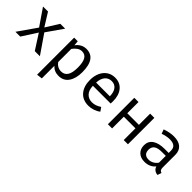

<svg xmlns="http://www.w3.org/2000/svg" viewBox="146 -1517 2708 2708"><g transform="rotate(45 1500.0 -163.0)"><path d="M56 0 250 -278 79 -527H179L301 -331L424 -527H521L350 -282L544 0H442L297 -226L152 0Z M1127 -264Q1127 -139 1075 -64Q1023 11 924 11Q838 11 784 -49V202L700 212V-527H772L779 -453Q808 -494 848.5 -516Q889 -538 936 -538Q1127 -538 1127 -264ZM784 -386V-125Q805 -94 836.5 -76.5Q868 -59 905 -59Q971 -59 1003.5 -109.5Q1036 -160 1036 -264Q1036 -368 1007 -419Q978 -470 916 -470Q876 -470 842.5 -446Q809 -422 784 -386Z M1520 -59Q1559 -59 1591.5 -70.5Q1624 -82 1661 -106L1700 -50Q1663 -21 1615.5 -5Q1568 11 1520 11Q1406 11 1342.5 -63.5Q1279 -138 1279 -263Q1279 -342 1307 -404.5Q1335 -467 1387 -502.5Q1439 -538 1508 -538Q1608 -538 1665.5 -468.5Q1723 -399 1723 -279Q1723 -256 1721 -234H1367Q1370 -147 1412.5 -103Q1455 -59 1520 -59ZM1367 -298H1641Q1640 -381 1605 -425Q1570 -469 1509 -469Q1448 -469 1410 -425.5Q1372 -382 1367 -298Z M2216 -234H1984V0H1900V-527H1984V-303H2216V-527H2300V0H2216Z M2921 -48 2900 12Q2823 2 2804 -63Q2776 -27 2733.5 -8Q2691 11 2639 11Q2560 11 2514.5 -33Q2469 -77 2469 -151Q2469 -232 2532.5 -276Q2596 -320 2715 -320H2793V-363Q2793 -419 2761 -443.5Q2729 -468 2668 -468Q2608 -468 2531 -441L2508 -505Q2601 -538 2681 -538Q2777 -538 2827.5 -493Q2878 -448 2878 -368V-115Q2878 -84 2888 -69.5Q2898 -55 2921 -48ZM2793 -127V-262H2717Q2633 -262 2596 -234Q2559 -206 2559 -152Q2559 -52 2660 -52Q2699 -52 2734.5 -72Q2770 -92 2793 -127Z"/></g></svg>

Font: FiraDG Mono
Style: Regular
Weight: 400
Designer: Carrois Corporate & Edenspiekermann AG
Foundry: Carrois Corporate GbR & Edenspiekermann AG
Version: Version 3.206